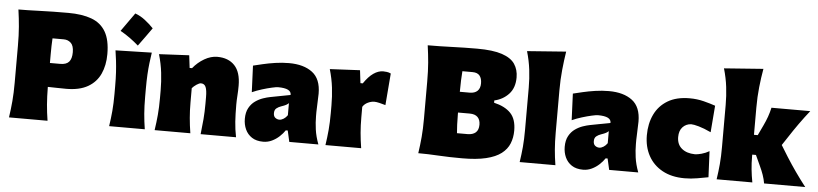

<svg xmlns="http://www.w3.org/2000/svg" viewBox="-49 -1173 6306 1480"><g transform="rotate(5 3104.0 -433.5)"><path d="M46.4 0Q56.2 -65.4 61.5 -127.7Q66.9 -189.9 66.9 -269.5V-555.2Q66.9 -638.2 61.5 -702.6Q56.2 -767.1 46.4 -835Q114.7 -835 211.7 -838.6Q308.6 -842.3 432.1 -842.3Q539.1 -842.3 611.8 -815.4Q684.6 -788.6 721.9 -725.1Q759.3 -661.6 759.3 -552.2Q759.3 -464.8 728.8 -398.4Q698.2 -332 633.5 -294.9Q568.8 -257.8 466.3 -257.8Q433.6 -257.8 394.8 -258.8Q356 -259.8 324.2 -260.3Q324.7 -184.1 329.6 -124Q334.5 -64 344.7 0ZM327.6 -636.2Q325.7 -607.9 325 -577.4Q324.2 -546.9 324.2 -512.7V-445.3H403.8Q451.2 -445.3 471.9 -469.2Q492.7 -493.2 492.7 -543Q492.7 -593.3 470.2 -614.7Q447.8 -636.2 414.6 -636.2Z M946.7 -882.9Q988 -867.9 1024 -839.9Q1060 -812 1090.1 -780.3Q1065.4 -745.4 1039.9 -710Q1014.4 -674.5 987.5 -638Q956.3 -665.4 921.4 -690.9Q886.5 -716.4 845.2 -739.5Q898.3 -813.1 946.7 -882.9ZM821.3 0Q830.6 -61 835.7 -119.1Q840.8 -177.2 840.8 -250.5V-308.6Q840.8 -371.1 837.9 -418.5Q835 -465.8 830.3 -505.9Q825.7 -545.9 819.3 -586.4L1099.6 -593.3Q1093.3 -551.8 1088.4 -510.7Q1083.5 -469.7 1080.8 -421.4Q1078.1 -373 1078.1 -308.6V-250.5Q1078.1 -177.2 1082.8 -119.1Q1087.4 -61 1097.2 0Z M1173.3 0Q1182.6 -61 1187.7 -119.1Q1192.9 -177.2 1192.9 -250.5V-308.6Q1192.9 -377 1184.8 -445.6Q1176.8 -514.2 1155.8 -586.4L1388.7 -598.1L1400.4 -501H1418.9Q1456.5 -547.4 1506.3 -576.2Q1556.2 -605 1605.5 -605Q1691.4 -605 1740 -553.7Q1788.6 -502.4 1788.6 -397.5Q1788.6 -358.9 1785.9 -321.3Q1783.2 -283.7 1783.2 -250.5Q1783.2 -177.2 1787.1 -119.1Q1791 -61 1803.2 0H1529.3Q1536.6 -61 1541.3 -117.4Q1545.9 -173.8 1545.9 -236.8V-288.6Q1545.9 -340.8 1535.4 -365.7Q1524.9 -390.6 1497.6 -390.6Q1485.4 -390.6 1464.4 -376.7Q1443.4 -362.8 1430.2 -347.2V-236.8Q1430.2 -173.8 1435.1 -117.4Q1439.9 -61 1449.7 0Z M2014.2 16.1Q1960.9 16.1 1926.5 -6.6Q1892.1 -29.3 1875.2 -66.7Q1858.4 -104 1858.4 -147.5Q1858.4 -198.7 1877.2 -232.4Q1896 -266.1 1924.6 -286.1Q1953.1 -306.2 1983.9 -316.7Q2014.6 -327.1 2038.1 -331.5L2193.8 -361.3Q2196.8 -412.6 2092.3 -412.6Q2079.1 -412.6 2045.2 -405Q2011.2 -397.5 1970 -384.8Q1928.7 -372.1 1894 -356.4L1885.3 -561.5Q1915 -568.8 1959 -579.1Q2002.9 -589.4 2055.2 -597.2Q2107.4 -605 2161.1 -605Q2274.9 -605 2341.6 -554.4Q2408.2 -503.9 2408.2 -390.1Q2408.2 -360.4 2405.8 -318.8Q2403.3 -277.3 2403.3 -248V-216.3Q2403.3 -168 2410.6 -113.8Q2418 -59.6 2440.4 0H2215.3L2195.8 -86.4H2180.7Q2164.1 -61.5 2138.7 -37.8Q2113.3 -14.2 2081.5 1Q2049.8 16.1 2014.2 16.1ZM2124 -164.1Q2139.6 -164.1 2157 -175Q2174.3 -186 2186.5 -204.1V-297.4Q2178.7 -289.6 2167 -283Q2155.3 -276.4 2127.9 -267.1Q2109.9 -261.2 2094 -249Q2078.1 -236.8 2078.1 -210.9Q2078.1 -186 2092.5 -175Q2106.9 -164.1 2124 -164.1Z M2495.1 0Q2504.4 -61 2509.5 -119.1Q2514.6 -177.2 2514.6 -250.5V-308.6Q2514.6 -377 2506.6 -445.6Q2498.5 -514.2 2477.5 -586.4L2710.4 -598.1L2722.2 -499H2740.2Q2777.3 -553.7 2814.7 -579.3Q2852.1 -605 2889.6 -605Q2900.4 -605 2917 -603Q2933.6 -601.1 2948.7 -593.3L2928.7 -347.2Q2906.2 -354 2881.6 -359.9Q2856.9 -365.7 2841.8 -365.7Q2817.9 -365.7 2792 -353.5Q2766.1 -341.3 2752 -318.4V-236.8Q2752 -173.8 2756.8 -117.4Q2761.7 -61 2771.5 0Z M3552.7 9.8Q3452.6 9.8 3370.4 4.9Q3288.1 0 3213.4 0Q3223.1 -65.4 3228.5 -127.7Q3233.9 -189.9 3233.9 -269.5V-555.2Q3233.9 -638.2 3228.5 -702.6Q3223.1 -767.1 3213.4 -835Q3303.2 -835 3401.6 -838.6Q3500 -842.3 3595.7 -842.3Q3718.3 -842.3 3788.6 -818.6Q3858.9 -794.9 3888.2 -751.2Q3917.5 -707.5 3917.5 -647.5Q3917.5 -566.9 3873 -519Q3828.6 -471.2 3761.7 -456.1V-438.5Q3846.2 -418.9 3890.6 -373Q3935.1 -327.1 3935.1 -237.8Q3935.1 -183.1 3916.7 -137.7Q3898.4 -92.3 3855.2 -59.1Q3812 -25.9 3738 -8.1Q3664.1 9.8 3552.7 9.8ZM3491.2 -499.5H3567.9Q3606 -499.5 3627.2 -519.5Q3648.4 -539.6 3648.4 -578.6Q3648.4 -616.2 3631.1 -637.7Q3613.8 -659.2 3575.7 -659.2H3497.1Q3494.6 -625 3492.9 -587.9Q3491.2 -550.8 3491.2 -500.5ZM3497.1 -179.7H3578.6Q3619.1 -179.7 3641.6 -199.2Q3664.1 -218.8 3664.1 -259.8Q3664.1 -297.4 3643.6 -318.1Q3623 -338.9 3582 -338.9H3491.2V-325.2Q3491.2 -277.8 3492.9 -244.4Q3494.6 -210.9 3497.1 -179.7Z M3998 0Q4007.3 -61 4012.5 -119.1Q4017.6 -177.2 4017.6 -250.5V-577.6Q4017.6 -647.5 4009.3 -716.1Q4001 -784.7 3980 -856.9L4280.8 -879.4Q4270 -811.5 4262.5 -736.1Q4254.9 -660.6 4254.9 -577.6V-250.5Q4254.9 -177.2 4259.8 -119.1Q4264.6 -61 4274.4 0Z M4489.3 16.1Q4436 16.1 4401.6 -6.6Q4367.2 -29.3 4350.3 -66.7Q4333.5 -104 4333.5 -147.5Q4333.5 -198.7 4352.3 -232.4Q4371.1 -266.1 4399.7 -286.1Q4428.2 -306.2 4459 -316.7Q4489.7 -327.1 4513.2 -331.5L4668.9 -361.3Q4671.9 -412.6 4567.4 -412.6Q4554.2 -412.6 4520.3 -405Q4486.3 -397.5 4445.1 -384.8Q4403.8 -372.1 4369.1 -356.4L4360.4 -561.5Q4390.1 -568.8 4434.1 -579.1Q4478 -589.4 4530.3 -597.2Q4582.5 -605 4636.2 -605Q4750 -605 4816.7 -554.4Q4883.3 -503.9 4883.3 -390.1Q4883.3 -360.4 4880.9 -318.8Q4878.4 -277.3 4878.4 -248V-216.3Q4878.4 -168 4885.7 -113.8Q4893.1 -59.6 4915.5 0H4690.4L4670.9 -86.4H4655.8Q4639.2 -61.5 4613.8 -37.8Q4588.4 -14.2 4556.6 1Q4524.9 16.1 4489.3 16.1ZM4599.1 -164.1Q4614.7 -164.1 4632.1 -175Q4649.4 -186 4661.6 -204.1V-297.4Q4653.8 -289.6 4642.1 -283Q4630.4 -276.4 4603 -267.1Q4585 -261.2 4569.1 -249Q4553.2 -236.8 4553.2 -210.9Q4553.2 -186 4567.6 -175Q4582 -164.1 4599.1 -164.1Z M5274.4 13.7Q5174.3 13.7 5103 -25.4Q5031.7 -64.5 4994.1 -133.3Q4956.5 -202.1 4956.5 -291.5Q4956.5 -381.8 4990.2 -452.4Q5023.9 -522.9 5091.6 -563.5Q5159.2 -604 5260.7 -604Q5318.4 -604 5371.1 -590.6Q5423.8 -577.1 5460.9 -564L5444.3 -357.4Q5389.2 -383.3 5349.1 -394.5Q5309.1 -405.8 5289.1 -405.8Q5249.5 -403.3 5223.9 -375.7Q5198.2 -348.1 5198.2 -298.8Q5198.2 -241.7 5236.3 -210.2Q5274.4 -178.7 5337.9 -177.7Q5357.9 -177.7 5389.2 -186.3Q5420.4 -194.8 5448.7 -211.4L5458 -10.3Q5422.4 -3.4 5373 5.1Q5323.7 13.7 5274.4 13.7Z M5522 0Q5531.2 -61 5536.4 -119.1Q5541.5 -177.2 5541.5 -250.5V-577.6Q5541.5 -647.5 5533.2 -716.1Q5524.9 -784.7 5503.9 -856.9L5807.1 -879.4Q5794.9 -811.5 5786.9 -736.1Q5778.8 -660.6 5778.8 -577.6V-366.7H5808.1L5845.2 -444.8Q5862.3 -480.5 5874.8 -515.6Q5887.2 -550.8 5895 -586.4H6195.3Q6152.3 -532.2 6114.7 -479.2Q6077.1 -426.3 6042 -372.1L5999 -307.1L6052.7 -220.2Q6087.4 -165 6126 -110.1Q6164.6 -55.2 6207.5 0H5889.2Q5883.8 -32.7 5872.3 -65.7Q5860.8 -98.6 5845.7 -130.4L5807.6 -213.4H5778.8V-200.7Q5778.8 -147.5 5783.7 -99.6Q5788.6 -51.8 5798.3 0Z"/></g></svg>

Font: Pinar Black
Style: Regular
Weight: 900
Designer: Amin Abedi
Version: Version 3.000